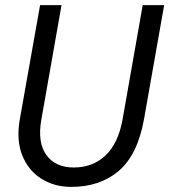

<svg xmlns="http://www.w3.org/2000/svg" viewBox="-20 -720 663 752"><path d="M259 12Q193 12 142 -20Q91 -52 67 -112Q43 -172 58 -255L137 -700H221L142 -252Q126 -162 161.5 -113Q197 -64 269 -64Q343 -64 393 -111Q443 -158 460 -252L539 -700H623L544 -253Q519 -114 445.5 -51Q372 12 259 12Z"/></svg>

Font: DM Mono
Style: Italic
Weight: 400
Italic angle: -10°
Designer: Colophon Foundry
Foundry: Colophon Foundry
Version: Version 1.000; ttfautohint (v1.8.2.53-6de2)